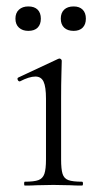

<svg xmlns="http://www.w3.org/2000/svg" viewBox="-20 -577 315 597"><path d="M57 -12Q86 -12 99.5 -17Q113 -22 118 -36.5Q123 -51 123 -81V-270Q123 -307 115.5 -323Q108 -339 90 -339Q71 -339 42 -324H41Q37 -324 35 -329Q33 -334 37 -336L161 -394L165 -395Q167 -395 169.5 -393Q172 -391 172 -388Q172 -382 171 -348.5Q170 -315 170 -271V-81Q170 -51 174.5 -36.5Q179 -22 192.5 -17Q206 -12 235 -12Q238 -12 238 -6Q238 0 235 0Q212 0 199 -1L146 -2L94 -1Q80 0 57 0Q55 0 55 -6Q55 -12 57 -12ZM28 -519Q28 -537 39 -547Q50 -557 68 -557Q87 -557 97 -547Q107 -537 107 -519Q107 -501 97 -491Q87 -481 68 -481Q50 -481 39 -491Q28 -501 28 -519ZM169 -519Q169 -537 179.5 -547Q190 -557 209 -557Q227 -557 237 -547Q247 -537 247 -519Q247 -501 237 -491Q227 -481 209 -481Q190 -481 179.5 -491Q169 -501 169 -519Z"/></svg>

Font: Cormorant Infant Light
Style: Regular
Weight: 300
Designer: Christian Thalmann (Catharsis Fonts)
Version: Version 3.000